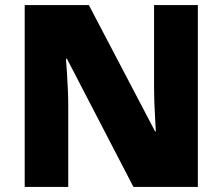

<svg xmlns="http://www.w3.org/2000/svg" viewBox="-20 -734 874 754"><path d="M757 0H504L243 -503H239Q241 -480 243 -447.5Q245 -415 246.5 -382Q248 -349 248 -322V0H77V-714H329L589 -218H592Q591 -241 589 -272Q587 -303 586 -335Q585 -367 585 -391V-714H757Z"/></svg>

Font: Noto Sans Armenian Black
Style: Regular
Weight: 900
Version: Version 2.007